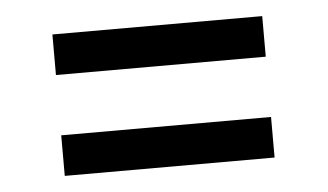

<svg xmlns="http://www.w3.org/2000/svg" viewBox="-31 -505 563 330"><g transform="rotate(-5 250.0 -340.0)"><path d="M431 -392H69V-462H431ZM69 -218V-288H431V-218Z"/></g></svg>

Font: Iosevka Slab
Style: Regular
Weight: 400
Monospace: yes
Designer: Belleve Invis
Foundry: Belleve Invis
Version: Version 11.2.4; ttfautohint (v1.8.3)